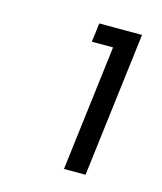

<svg xmlns="http://www.w3.org/2000/svg" viewBox="-68 -803 406 481"><g transform="rotate(15 134.5 -562.5)"><path d="M141 -375 181 -701H126L132 -750H243L197 -375Z"/></g></svg>

Font: Orkney Medium
Style: MediumItalic
Weight: 500
Designer: Samuel Oakes and Alfredo Marco Pradil
Foundry: Alfredo Marco Pradil
Version: 1.0; ttfautohint (v1.5)